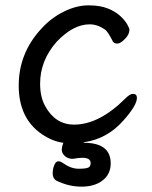

<svg xmlns="http://www.w3.org/2000/svg" viewBox="-20 -512 570 718"><path d="M190 163Q177 155 177 136Q177 120 183 105.5Q189 91 199 91Q206 91 219 100Q246 119 274 119Q302 119 310.5 114.5Q319 110 319 98Q319 78 288 78Q275 78 252 82Q234 82 222.5 71.5Q211 61 211 48Q211 37 217 22Q177 17 137 -10Q50 -69 50 -192Q50 -313 134 -404Q171 -445 218.5 -468.5Q266 -492 311 -492Q355 -492 384 -480Q413 -468 430.5 -451.5Q448 -435 456 -420.5Q464 -406 464 -401Q464 -383 447 -366Q430 -349 419 -349Q407 -349 402 -357Q383 -395 372 -402Q344 -421 315 -421Q254 -421 192 -356Q130 -286 130 -199Q130 -149 149 -115Q187 -46 257 -46Q351 -46 449 -144Q466 -161 477 -161Q492 -161 492 -146Q492 -118 442 -62Q382 7 294 20L293 22H294Q394 22 394 99Q394 139 364 162.5Q334 186 285 186Q236 186 190 163Z"/></svg>

Font: LXGW WenKai TC
Style: Bold
Weight: 700
Designer: LXGW / Fontworks Inc.
Foundry: LXGW / Fontworks Inc.
Version: Version 1.330;April 28, 2024